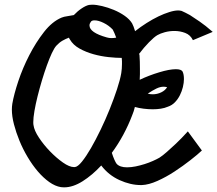

<svg xmlns="http://www.w3.org/2000/svg" viewBox="-20 -767 922 814"><path d="M296.9 -58.6Q309.6 -59.6 327.6 -82Q345.7 -104.5 365.7 -139.2Q385.7 -173.8 406.7 -217.3Q427.7 -260.7 445.3 -304.7Q462.9 -348.6 476.1 -388.7Q489.3 -428.7 494.1 -457Q497.1 -475.6 497.1 -495.1Q497.1 -502 497.1 -507.8Q497.1 -513.7 496.1 -521.5Q472.7 -521.5 440.4 -524.9Q408.2 -528.3 376.5 -537.1Q344.7 -545.9 317.4 -561Q290 -576.2 276.4 -599.6Q274.4 -601.6 273.9 -603.5Q273.4 -605.5 272.5 -607.4Q258.8 -602.5 245.1 -594.7Q231.4 -586.9 218.8 -573.2Q210 -563.5 199.7 -541.5Q189.5 -519.5 178.7 -489.7Q168 -460 157.7 -425.8Q147.5 -391.6 139.2 -358.4Q130.9 -325.2 126 -296.4Q121.1 -267.6 121.1 -249Q121.1 -239.3 122.1 -236.3Q125 -213.9 145 -183.6Q165 -153.3 191.9 -125.5Q218.8 -97.7 246.6 -78.1Q274.4 -58.6 293.9 -58.6ZM365.2 -674.8Q359.4 -667 359.4 -659.2Q359.4 -628.9 432.6 -608.4Q442.4 -605.5 452.1 -605.5Q457 -605.5 462.4 -606Q467.8 -606.4 472.7 -607.4Q464.8 -628.9 458 -641.6Q441.4 -659.2 419.4 -669.9Q397.5 -680.7 380.9 -680.7Q369.1 -680.7 365.2 -674.8ZM688.5 -397.5Q683.6 -398.4 680.2 -398.9Q676.8 -399.4 673.8 -399.4Q659.2 -399.4 643.1 -391.6Q627 -383.8 606.4 -370.1Q616.2 -367.2 627 -367.2Q646.5 -367.2 663.6 -375.5Q680.7 -383.8 688.5 -397.5ZM656.2 -98.6Q669.9 -107.4 687.5 -123Q703.1 -136.7 725.6 -157.7Q748 -178.7 776.4 -210L835.9 -128.9Q818.4 -112.3 787.1 -87.9Q755.9 -63.5 720.2 -40Q684.6 -16.6 647.5 0Q610.4 16.6 581.1 17.6H577.1Q533.2 17.6 486.8 -3.4Q440.4 -24.4 409.2 -65.4Q371.1 -24.4 330.1 1.5Q289.1 27.3 252 27.3Q248 27.3 245.1 26.9Q242.2 26.4 238.3 26.4Q213.9 22.5 189 4.9Q164.1 -12.7 140.6 -40Q117.2 -67.4 97.2 -101.1Q77.1 -134.8 62.5 -170.4Q47.9 -206.1 39.1 -240.2Q30.3 -274.4 30.3 -302.7Q30.3 -308.6 30.8 -314.9Q31.2 -321.3 32.2 -327.1Q39.1 -367.2 57.6 -422.9Q76.2 -478.5 104 -532.7Q131.8 -586.9 166.5 -631.3Q201.2 -675.8 241.2 -692.4Q250 -696.3 267.6 -698.7Q285.2 -701.2 293 -703.1Q308.6 -719.7 326.2 -731.4Q343.8 -743.2 357.4 -746.1Q360.4 -746.1 363.8 -746.6Q367.2 -747.1 371.1 -747.1Q388.7 -747.1 413.1 -741.2Q437.5 -735.4 462.4 -725.1Q487.3 -714.8 508.3 -700.2Q529.3 -685.5 540 -668Q543 -662.1 546.4 -653.8Q549.8 -645.5 552.7 -634.8Q576.2 -653.3 601.6 -669.4Q627 -685.5 651.4 -697.3Q675.8 -709 697.8 -715.8Q719.7 -722.7 735.4 -722.7Q742.2 -722.7 750 -720.7Q765.6 -713.9 785.2 -703.1Q801.8 -692.4 826.2 -675.8Q850.6 -659.2 881.8 -631.8L797.9 -596.7Q787.1 -619.1 765.1 -627.4Q743.2 -635.7 719.7 -635.7Q698.2 -635.7 678.7 -630.4Q659.2 -625 647.5 -618.2Q633.8 -610.4 611.8 -587.9Q589.8 -565.4 569.3 -538.1Q570.3 -537.1 570.3 -536.6Q570.3 -536.1 571.3 -535.2Q572.3 -520.5 572.8 -505.9Q573.2 -491.2 573.2 -474.6Q573.2 -463.9 573.2 -452.6Q573.2 -441.4 572.3 -428.7Q611.3 -447.3 654.8 -460.4Q698.2 -473.6 725.6 -473.6Q748 -473.6 753.9 -463.9Q759.8 -452.1 759.8 -431.6Q759.8 -416 755.4 -397.9Q751 -379.9 742.7 -363.3Q734.4 -346.7 721.7 -333.5Q709 -320.3 691.4 -314.5Q677.7 -308.6 661.6 -306.2Q645.5 -303.7 627.9 -303.7Q608.4 -303.7 588.9 -306.2Q569.3 -308.6 551.8 -313.5Q547.9 -295.9 540 -277.3Q524.4 -236.3 502.9 -196.3Q481.4 -156.2 454.1 -119.1Q459 -103.5 464.8 -90.3Q470.7 -77.1 474.6 -72.3Q488.3 -57.6 518.6 -57.6Q536.1 -57.6 555.2 -61.5Q574.2 -65.4 592.8 -71.3Q611.3 -77.1 627.9 -84.5Q644.5 -91.8 656.2 -98.6Z"/></svg>

Font: Miniver
Style: Regular
Weight: 400
Designer: Dathan Boardman
Foundry: Open Window
Version: Version 1.000